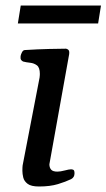

<svg xmlns="http://www.w3.org/2000/svg" viewBox="-20 -661 381 687"><path d="M119.6 6.3Q91.3 6.3 78.9 -3.2Q66.4 -12.7 63.2 -25.9Q60.1 -39.1 60.1 -49.8Q60.1 -62.5 61 -69.3L121.6 -383.3Q122.1 -387.2 122.3 -390.4Q122.6 -393.6 122.6 -396.5Q122.6 -419.4 112.1 -427.2Q101.6 -435.1 87.4 -436.5Q73.2 -438 62.5 -440.9Q57.6 -443.4 55.2 -447.3Q52.7 -451.2 53.7 -460.4Q54.7 -466.3 58.6 -473.9Q62.5 -481.4 68.4 -481.9Q116.2 -484.9 155.8 -485.8Q195.3 -486.8 215.8 -486.8Q219.7 -486.8 224.4 -482.9Q229 -479 227.5 -467.3L156.7 -73.2Q156.7 -61.5 162.8 -54.2Q168.9 -46.9 185.5 -46.9Q195.8 -46.9 211.4 -51Q227.1 -55.2 234.4 -55.2Q238.8 -55.2 242.7 -53.2Q246.6 -51.3 246.6 -40.5Q246.6 -26.4 234.4 -20Q215.3 -10.7 187.3 -2.2Q159.2 6.3 119.6 6.3ZM43.9 -577.1 54.2 -641.1H341.3L331.1 -577.1Z"/></svg>

Font: Gelasio
Style: Italic
Weight: 400
Italic angle: -8.5°
Designer: Eben Sorkin
Foundry: Eben Sorkin
Version: Version 1.008